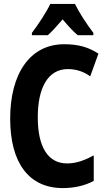

<svg xmlns="http://www.w3.org/2000/svg" viewBox="-20 -951 540 981"><path d="M143 -783V-771H224C244 -788 271 -818 300 -852C329 -818 353 -791 377 -771H457V-783C420 -832 385 -886 363 -931H237C219 -892 174 -823 143 -783ZM301 10C358 10 414 -2 459 -27V-157C416 -134 373 -116 323 -116C225 -116 173 -200 173 -352C173 -501 224 -598 327 -598C364 -598 404 -588 441 -561L483 -677C433 -709 383 -725 308 -725C132 -725 32 -573 32 -345C32 -121 126 10 301 10Z"/></svg>

Font: Noto Sans Mono ExtraCondensed ExtraBold
Style: Regular
Weight: 800
Width: 2
Designer: Monotype Design Team
Foundry: Monotype Imaging Inc.
Version: Version 2.014